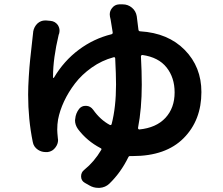

<svg xmlns="http://www.w3.org/2000/svg" viewBox="-20 -823 1040 896"><path d="M624 -225.6Q624 -222.7 626 -220.7Q627.9 -218.8 629.9 -218.8Q709 -226.6 752 -272.9Q794.9 -319.3 794.9 -391.6Q794.9 -460.9 757.3 -508.3Q719.7 -555.7 644.5 -566.4Q641.6 -566.4 639.6 -564.5Q637.7 -562.5 637.7 -559.6Q641.6 -489.3 641.6 -427.7Q641.6 -316.4 624 -225.6ZM493.2 -745.1Q492.2 -751 492.2 -755.9Q492.2 -771.5 502 -784.2Q514.6 -801.8 536.1 -802.7H551.8Q552.7 -802.7 552.7 -802.7Q577.1 -802.7 595.7 -787.1Q614.3 -771.5 618.2 -747.1Q622.1 -714.8 626 -684.6Q627 -676.8 634.8 -676.8Q764.6 -668.9 842.3 -589.8Q919.9 -510.7 919.9 -393.6Q919.9 -261.7 836.9 -178.2Q753.9 -94.7 599.6 -94.7Q592.8 -94.7 588.9 -94.7Q582 -95.7 579.1 -89.8Q543.9 -17.6 490.2 34.2Q471.7 51.8 445.3 53.7Q441.4 53.7 438.5 53.7Q416 53.7 396.5 42L376 30.3Q358.4 20.5 358.4 0Q358.4 -19.5 374 -31.2Q419.9 -68.4 452.1 -123Q456.1 -128.9 449.2 -131.8Q385.7 -165 343.8 -220.7Q330.1 -240.2 330.1 -261.7Q330.1 -265.6 331.1 -268.6Q333 -293.9 349.6 -315.4Q361.3 -329.1 378.9 -329.1Q380.9 -329.1 382.8 -329.1Q402.3 -328.1 415 -310.5Q448.2 -263.7 492.2 -240.2Q499 -237.3 501 -244.1Q521.5 -323.2 521.5 -428.7Q521.5 -473.6 517.6 -550.8Q516.6 -557.6 509.8 -555.7Q455.1 -541 408.2 -507.8Q361.3 -474.6 330.1 -433.6Q298.8 -392.6 278.8 -349.6Q258.8 -306.6 251 -265.6Q247.1 -243.2 247.1 -217.8Q247.1 -206.1 250 -177.7Q251 -173.8 251 -169.9Q251 -151.4 239.3 -135.7Q225.6 -116.2 202.1 -113.3Q198.2 -113.3 193.4 -113.3Q173.8 -113.3 157.2 -124Q136.7 -137.7 132.8 -161.1Q111.3 -266.6 111.3 -380.9Q111.3 -418 114.3 -464.8Q117.2 -511.7 120.6 -543.9Q124 -576.2 128.9 -619.6Q133.8 -663.1 134.8 -672.9Q134.8 -673.8 134.8 -674.8Q138.7 -698.2 155.3 -713.9Q170.9 -727.5 190.4 -727.5Q193.4 -727.5 195.3 -727.5L215.8 -725.6Q237.3 -723.6 250 -706.1Q257.8 -693.4 257.8 -680.7Q257.8 -673.8 255.9 -666Q254.9 -663.1 253.9 -661.1Q227.5 -549.8 227.5 -466.8Q227.5 -463.9 227.5 -460.9Q227.5 -460 229 -459.5Q230.5 -459 231.4 -460Q278.3 -539.1 347.7 -590.8Q417 -642.6 500 -663.1Q506.8 -665 505.9 -671.9Q499 -717.8 496.1 -732.4Q495.1 -734.4 493.2 -745.1Z"/></svg>

Font: Gen Jyuu Gothic Monospace Bold
Style: Bold
Weight: 700
Designer: [Source Han Sans]
Ryoko NISHIZUKA  (kana & ideographs); Paul D. Hunt (Latin, Greek & Cyrillic); Wenlong ZHANG  (bopomofo
Version: Version 1.002.20150607